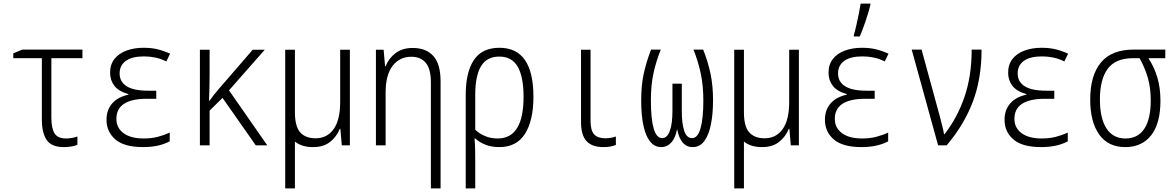

<svg xmlns="http://www.w3.org/2000/svg" viewBox="-20 -809 6540 1069"><path d="M335 10Q267 10 240 -29.5Q213 -69 213 -144V-485H54V-512L105 -533H439V-485H266V-154Q266 -94 284 -66Q302 -38 348 -38Q363 -38 380.5 -41Q398 -44 411 -49V-3Q400 3 378 6.5Q356 10 335 10Z M777 10Q672 10 622.5 -32.5Q573 -75 573 -142Q573 -197 604.5 -233Q636 -269 695 -282V-285Q641 -300 617 -331Q593 -362 593 -404Q593 -450 617.5 -481Q642 -512 684.5 -527.5Q727 -543 779 -543Q823 -543 857.5 -534.5Q892 -526 927 -510L906 -467Q876 -482 845 -488.5Q814 -495 782 -495Q715 -495 680.5 -470Q646 -445 646 -400Q646 -354 685 -329Q724 -304 805 -304H850V-259H798Q628 -259 628 -147Q628 -97 668 -67.5Q708 -38 780 -38Q823 -38 858 -47Q893 -56 925 -71V-22Q897 -7 860 1.5Q823 10 777 10Z M1093 0V-532H1147V-392Q1147 -353 1146 -319Q1145 -285 1144 -246H1145Q1158 -264 1169.5 -279Q1181 -294 1195 -310L1387 -532H1454L1255 -306L1468 0H1404L1219 -264L1147 -193V0Z M1723 10Q1659 10 1622 -21V240H1568V-532H1622V-184Q1622 -105 1651.5 -72Q1681 -39 1737 -39Q1801 -39 1837.5 -90Q1874 -141 1874 -242V-532H1928V0H1883L1875 -92H1872Q1855 -49 1818.5 -19.5Q1782 10 1723 10Z M2073 0V-532H2116L2124 -440H2127Q2144 -484 2182 -513Q2220 -542 2278 -542Q2352 -542 2392.5 -497.5Q2433 -453 2433 -356V240H2379V-351Q2379 -424 2351 -458.5Q2323 -493 2270 -493Q2205 -493 2166 -442.5Q2127 -392 2127 -293V0Z M2573 -280Q2573 -407 2618.5 -475Q2664 -543 2761 -543Q2950 -543 2950 -270Q2950 -138 2903 -64Q2856 10 2760 10Q2716 10 2682.5 -3.5Q2649 -17 2626 -38H2622Q2625 -3 2625.5 27Q2626 57 2626 85V240H2573ZM2751 -38Q2895 -38 2895 -270Q2895 -381 2862.5 -437.5Q2830 -494 2760 -494Q2690 -494 2658 -440Q2626 -386 2626 -281V-87Q2648 -65 2680.5 -51.5Q2713 -38 2751 -38Z M3339 10Q3276 10 3245.5 -23.5Q3215 -57 3215 -129V-532H3268V-136Q3268 -83 3288 -61Q3308 -39 3350 -39Q3366 -39 3382.5 -42Q3399 -45 3409 -49V-2Q3381 10 3339 10Z M3661 10Q3607 10 3578.5 -57.5Q3550 -125 3550 -251Q3550 -334 3564 -398.5Q3578 -463 3605 -533H3659Q3632 -465 3618 -399.5Q3604 -334 3604 -250Q3604 -147 3619.5 -93.5Q3635 -40 3667 -40Q3695 -40 3709.5 -80.5Q3724 -121 3724 -193V-343H3776V-193Q3776 -121 3789.5 -80.5Q3803 -40 3833 -40Q3865 -40 3880.5 -95Q3896 -150 3896 -249Q3896 -331 3882 -398Q3868 -465 3841 -533H3895Q3923 -462 3936.5 -396Q3950 -330 3950 -251Q3950 -177 3938.5 -118Q3927 -59 3902 -24.5Q3877 10 3837 10Q3802 10 3780.5 -16Q3759 -42 3751 -87H3749Q3741 -42 3718 -16Q3695 10 3661 10Z M4223 10Q4159 10 4122 -21V240H4068V-532H4122V-184Q4122 -105 4151.5 -72Q4181 -39 4237 -39Q4301 -39 4337.5 -90Q4374 -141 4374 -242V-532H4428V0H4383L4375 -92H4372Q4355 -49 4318.5 -19.5Q4282 10 4223 10Z M4777 10Q4672 10 4622.5 -32.5Q4573 -75 4573 -142Q4573 -197 4604.5 -233Q4636 -269 4695 -282V-285Q4641 -300 4617 -331Q4593 -362 4593 -404Q4593 -450 4617.5 -481Q4642 -512 4684.5 -527.5Q4727 -543 4779 -543Q4823 -543 4857.5 -534.5Q4892 -526 4927 -510L4906 -467Q4876 -482 4845 -488.5Q4814 -495 4782 -495Q4715 -495 4680.5 -470Q4646 -445 4646 -400Q4646 -354 4685 -329Q4724 -304 4805 -304H4850V-259H4798Q4628 -259 4628 -147Q4628 -97 4668 -67.5Q4708 -38 4780 -38Q4823 -38 4858 -47Q4893 -56 4925 -71V-22Q4897 -7 4860 1.5Q4823 10 4777 10ZM4734 -614Q4740 -633 4747.5 -666.5Q4755 -700 4762 -734Q4769 -768 4772 -789H4826V-781Q4816 -741 4799.5 -692Q4783 -643 4767 -606H4734Z M5203 0 5056 -533H5111L5213 -160Q5219 -134 5226 -108.5Q5233 -83 5236 -62H5239Q5311 -155 5350.5 -271Q5390 -387 5390 -533H5445Q5445 -370 5396 -241.5Q5347 -113 5251 0Z M5777 10Q5672 10 5622.5 -32.5Q5573 -75 5573 -142Q5573 -197 5604.5 -233Q5636 -269 5695 -282V-285Q5641 -300 5617 -331Q5593 -362 5593 -404Q5593 -450 5617.5 -481Q5642 -512 5684.5 -527.5Q5727 -543 5779 -543Q5823 -543 5857.5 -534.5Q5892 -526 5927 -510L5906 -467Q5876 -482 5845 -488.5Q5814 -495 5782 -495Q5715 -495 5680.5 -470Q5646 -445 5646 -400Q5646 -354 5685 -329Q5724 -304 5805 -304H5850V-259H5798Q5628 -259 5628 -147Q5628 -97 5668 -67.5Q5708 -38 5780 -38Q5823 -38 5858 -47Q5893 -56 5925 -71V-22Q5897 -7 5860 1.5Q5823 10 5777 10Z M6245 10Q6150 10 6100 -60Q6050 -130 6050 -255Q6050 -389 6109.5 -461Q6169 -533 6293 -533H6468V-485H6374Q6407 -435 6424 -377Q6441 -319 6441 -248Q6441 -122 6389.5 -56Q6338 10 6245 10ZM6246 -38Q6316 -38 6351.5 -92.5Q6387 -147 6387 -250Q6387 -319 6371 -375Q6355 -431 6325 -485H6288Q6191 -485 6147.5 -426Q6104 -367 6104 -256Q6104 -150 6140.5 -94Q6177 -38 6246 -38Z"/></svg>

Font: Noto Sans Mono ExtraCondensed Light
Style: Regular
Weight: 300
Width: 2
Designer: Monotype Design Team
Foundry: Monotype Imaging Inc.
Version: Version 2.014; ttfautohint (v1.8.4.7-5d5b)